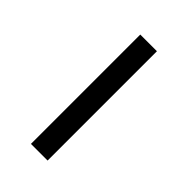

<svg xmlns="http://www.w3.org/2000/svg" viewBox="15 -164 375 375"><g transform="rotate(-45 202.0 23.0)"><path d="M46 0H348V46H46Z"/></g></svg>

Font: Pavanam
Style: Regular
Weight: 400
Designer: Tharique Azeez
Foundry: Tharique Azeez
Version: Version 1.86; ttfautohint (v1.3) -l 8 -r 50 -G 200 -x 14 -D 